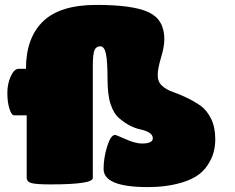

<svg xmlns="http://www.w3.org/2000/svg" viewBox="-20 -753 959 784"><path d="M185 0Q131 0 110 -5Q89 -10 89 -28V-282H38Q27 -282 18.5 -309Q10 -336 10 -373.5Q10 -411 24 -441.5Q38 -472 56 -472H86Q86 -598 155.5 -665.5Q225 -733 374 -733Q523 -733 587 -703Q651 -673 651 -593Q651 -562 637.5 -517.5Q624 -473 624 -446Q624 -419 641.5 -403Q659 -387 685 -378Q711 -369 741.5 -354.5Q772 -340 798 -322Q824 -304 841.5 -269Q859 -234 859 -185Q859 -136 839.5 -98.5Q820 -61 792 -40.5Q764 -20 724 -8Q661 11 584 11Q403 11 403 -63Q403 -108 417.5 -155Q432 -202 450 -202Q454 -202 493.5 -184.5Q533 -167 559 -167Q604 -167 604 -188Q604 -213 556 -224Q510 -233 467 -270Q446 -287 432.5 -325Q419 -363 419 -433Q419 -503 412.5 -533.5Q406 -564 389.5 -564Q373 -564 366 -548.5Q359 -533 359 -482V-26Q359 0 185 0Z"/></svg>

Font: Titan One
Style: Regular
Weight: 400
Designer: Rodrigo Fuenzalida
Foundry: Rodrigo Fuenzalida
Version: Version 1.001